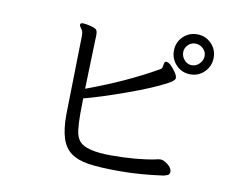

<svg xmlns="http://www.w3.org/2000/svg" viewBox="-77 -821 1154 917"><g transform="rotate(10 500.0 -362.0)"><path d="M808 -566Q829 -566 845 -582.5Q861 -599 861 -620Q861 -641 845 -656Q829 -671 808 -671Q787 -671 772 -656Q757 -641 757 -620Q757 -599 772 -582.5Q787 -566 808 -566ZM249 -664Q249 -673 262 -673Q275 -673 300.5 -666.5Q326 -660 330 -652Q334 -644 334 -634V-623Q334 -617 332.5 -578Q331 -539 329.5 -482.5Q328 -426 326 -367Q514 -436 661 -520Q671 -525 673 -534Q675 -543 676 -551Q677 -559 683 -561H686Q705 -561 734 -518Q744 -503 744 -492Q744 -481 714 -464Q648 -428 525 -384Q402 -340 325 -320L324 -245Q324 -199 328 -166.5Q332 -134 348 -114Q381 -75 503.5 -75Q626 -75 716 -93Q728 -97 739.5 -97Q751 -97 764 -89Q796 -69 796 -47Q796 -34 786.5 -30Q777 -26 769 -24Q657 -8 557 -8Q457 -8 403.5 -16.5Q350 -25 318.5 -48.5Q287 -72 273 -115.5Q259 -159 259 -229L267 -611Q267 -630 263.5 -637Q260 -644 254.5 -651Q249 -658 249 -664ZM808.5 -716Q849 -716 877 -688Q905 -660 905 -619.5Q905 -579 877 -550.5Q849 -522 808.5 -522Q768 -522 740 -550.5Q712 -579 712 -619.5Q712 -660 740 -688Q768 -716 808.5 -716Z"/></g></svg>

Font: ToneOZ-Pinyin-WenKai-Regular
Style: Regular
Weight: 400
Designer: Fontworks Inc.
Foundry: ToneOZ
Version: Version 0.240331